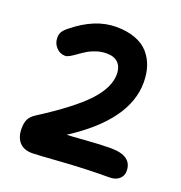

<svg xmlns="http://www.w3.org/2000/svg" viewBox="-142 -924 983 1043"><g transform="rotate(20 350.0 -402.5)"><path d="M158.2 -2Q108.9 -2 83.5 -30.5Q58.1 -59.1 58.1 -107.9Q58.1 -142.6 68.6 -163.3Q79.1 -184.1 106 -201.2Q287.6 -316.9 365.7 -400.6Q443.8 -484.4 443.8 -562Q443.8 -602.5 421.4 -626.2Q398.9 -649.9 354 -649.9Q324.2 -649.9 295.4 -640.6Q266.6 -631.3 245.4 -618.2Q224.1 -605 205.8 -591.8Q187.5 -578.6 171.6 -569.3Q155.8 -560.1 145 -560.1Q114.7 -560.1 93.3 -583.3Q71.8 -606.4 71.8 -638.2Q71.8 -658.7 80.1 -672.9Q88.4 -687 108.9 -703.1Q231 -803.2 354 -803.2Q417.5 -803.2 464.8 -785.4Q512.2 -767.6 540.5 -735.4Q568.8 -703.1 582.5 -661.9Q596.2 -620.6 596.2 -569.8Q596.2 -351.1 299.8 -160.2Q321.8 -160.6 407.5 -167.2Q493.2 -173.8 550.8 -173.8Q673.8 -173.8 673.8 -85.9Q673.8 -58.6 653.6 -40.3Q633.3 -22 597.2 -22Q463.4 -22 321.5 -12Q179.7 -2 158.2 -2Z"/></g></svg>

Font: Shantell Sans Irregular Bouncy
Style: Bold
Weight: 700
Designer: Stephen Nixon, Anya Danilova, Shantell Martin
Foundry: Arrow Type
Version: Version 1.006;[9816181b4]